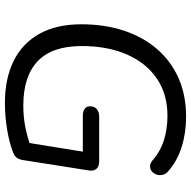

<svg xmlns="http://www.w3.org/2000/svg" viewBox="-18 -736 763 766"><g transform="rotate(90 363.0 -352.5)"><path d="M390.6 8.9Q293.1 8.9 222.6 -26Q152 -60.9 114.2 -129.1Q76.4 -197.2 76.4 -295.6Q76.4 -388.8 101.6 -465.3Q126.8 -541.9 174.9 -597.7Q223 -653.5 291 -683.7Q359 -713.9 445.7 -713.9Q509.9 -713.9 565.8 -696.2Q621.8 -678.5 660.2 -644.6Q673.3 -634.7 676.6 -622Q680 -609.3 676.5 -597.9Q673.1 -586.5 664.8 -578.8Q656.5 -571.1 644.8 -570.2Q633.1 -569.3 619.5 -579.7Q583.9 -611.2 539.1 -625.4Q494.3 -639.6 440.8 -639.6Q354.4 -639.6 292.3 -596.8Q230.1 -554.1 196.7 -477.3Q163.2 -400.4 163.2 -297.9Q163.2 -179.2 223.7 -121.8Q284.3 -64.5 400.1 -64.5Q449.1 -64.5 490.3 -73.3Q531.6 -82.1 569.2 -95.7L544.2 -52.9L584.5 -301.9H440.5Q423.5 -301.9 413.5 -309.5Q403.5 -317 403.5 -330.2Q403.5 -348.2 414.7 -357.7Q425.9 -367.2 444.4 -367.2H623.8Q643.3 -367.2 653 -356.3Q662.8 -345.3 659.4 -325.3L618.2 -64.1Q615.8 -48 608.8 -38.5Q601.7 -29.1 587.7 -23.7Q549.3 -8.7 496.3 0.1Q443.2 8.9 390.6 8.9Z"/></g></svg>

Font: Nunito Variable Extra Light
Style: Italic
Weight: 200
Italic angle: -9°
Designer: Vernon Adams
Foundry: Vernon Adams
Version: Version 3.602